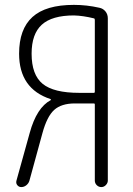

<svg xmlns="http://www.w3.org/2000/svg" viewBox="-20 -760 540 780"><path d="M108.4 -542Q108.4 -456.1 153.3 -419.4Q198.2 -382.8 301.8 -382.8H361.3Q365.2 -382.8 365.2 -387.7V-679.7Q365.2 -684.6 361.3 -685.5Q317.4 -696.3 280.3 -697.3Q191.4 -697.3 149.9 -659.7Q108.4 -622.1 108.4 -542ZM66.4 0Q56.6 0 50.3 -7.8Q43.9 -15.6 46.9 -26.4L100.6 -219.7Q128.9 -323.2 186.5 -353.5V-356.4Q186.5 -357.4 185.5 -357.4Q57.6 -399.4 57.6 -542Q57.6 -641.6 111.8 -690.9Q166 -740.2 280.3 -740.2Q332 -740.2 383.8 -728.5Q398.4 -725.6 408.2 -713.9Q418 -702.1 418 -685.5V-26.4Q418 -16.6 410.2 -8.3Q402.3 0 391.6 0Q380.9 0 373 -7.8Q365.2 -15.6 365.2 -26.4V-335Q365.2 -339.8 361.3 -339.8H284.2Q229.5 -339.8 200.2 -313.5Q170.9 -287.1 152.3 -218.8L99.6 -26.4Q96.7 -15.6 87.4 -7.8Q78.1 0 66.4 0Z"/></svg>

Font: Rounded-L Mgen+ 1mn light
Style: Regular
Weight: 200
Designer: [Source Han Sans]
Ryoko NISHIZUKA  (kana & ideographs); Paul D. Hunt (Latin, Greek & Cyrillic); Wenlong ZHANG  (bopomofo
Version: Version 1.059.20150602